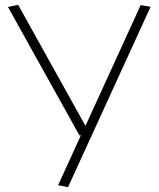

<svg xmlns="http://www.w3.org/2000/svg" viewBox="-20 -559 655 793"><path d="M220 206 314 0H308L13 -530L55 -539L333 -39L561 -538L602 -531L261 214Z"/></svg>

Font: Georama Extended ExtraLight
Style: Regular
Weight: 200
Width: 7
Designer: Jean-Baptiste Levee
Foundry: Production Type
Version: Version 1.000